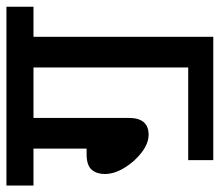

<svg xmlns="http://www.w3.org/2000/svg" viewBox="-62 -600 667 582"><g transform="rotate(-90 271.0 -308.5)"><path d="M77 -71H358V-540H205V-251Q205 -191 154 -191Q128 -191 100.5 -212Q73 -233 54 -264Q35 -295 35 -324Q35 -348 48 -363.5Q61 -379 96 -379H112V-540H0V-622H542V-540H451V5H77Z"/></g></svg>

Font: Noto Sans SemiCondensed Medium
Style: Italic
Weight: 500
Width: 4
Italic angle: -12°
Designer: Monotype Design Team
Foundry: Monotype Imaging Inc.
Version: Version 2.013; ttfautohint (v1.8.4.7-5d5b)